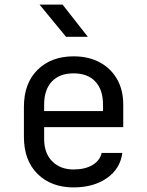

<svg xmlns="http://www.w3.org/2000/svg" viewBox="-20 -805 640 835"><path d="M300 10Q203 10 143.5 -48.5Q84 -107 84 -210V-340Q84 -443 143.5 -501.5Q203 -560 300 -560Q365 -560 413.5 -534Q462 -508 489 -461Q516 -414 516 -350V-252H172V-200Q172 -139 207 -103.5Q242 -68 300 -68Q350 -68 382.5 -87.5Q415 -107 422 -140H512Q503 -71 445 -30.5Q387 10 300 10ZM172 -322H428V-350Q428 -415 394.5 -450.5Q361 -486 300 -486Q239 -486 205.5 -450.5Q172 -415 172 -350ZM267 -645 152 -785H252L362 -645Z"/></svg>

Font: JetBrainsMono NFM
Style: Regular
Weight: 400
Monospace: yes
Designer: Philipp Nurullin, Konstantin Bulenkov
Foundry: JetBrains
Version: Version 2.304; ttfautohint (v1.8.4.7-5d5b);Nerd Fonts 3.3.0